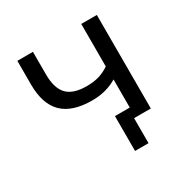

<svg xmlns="http://www.w3.org/2000/svg" viewBox="-144 -610 841 864"><g transform="rotate(-30 276.0 -178.0)"><path d="M385 130H315V-51H392V-197Q336 -163 263 -163Q159 -163 109 -212.5Q59 -262 59 -363V-486H140V-369Q140 -297 171.5 -264Q203 -231 273 -231Q309 -231 336.5 -239Q364 -247 391 -265V-486H472V0H385Z"/></g></svg>

Font: Nunito Sans
Style: Regular
Weight: 400
Designer: Vernon Adams
Foundry: Vernon Adams
Version: Version 3.101; ttfautohint (v1.8.4.7-5d5b);gftools[0.9.27]